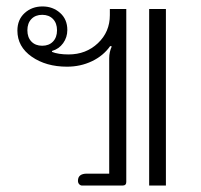

<svg xmlns="http://www.w3.org/2000/svg" viewBox="-20 -576 625 596"><path d="M222 -15Q222 -37 250 -37H319V-395Q319 -415 327 -432L322 -433Q301 -403 265.5 -386Q230 -369 188 -369Q123 -369 78.5 -400Q34 -431 34 -481Q34 -515 56.5 -535.5Q79 -556 112 -556Q144 -556 166.5 -536Q189 -516 189 -483Q189 -460 176 -442Q163 -424 142 -418L141 -415Q161 -407 193 -407Q247 -407 284 -442Q321 -477 321 -529V-548H372V-11Q372 0 360 0H235Q230 0 226 -4Q222 -8 222 -15ZM443 -548H495V0H443ZM157 -482Q157 -504 144.5 -517Q132 -530 111 -530Q90 -530 77.5 -517Q65 -504 65 -482Q65 -460 77.5 -447Q90 -434 111 -434Q132 -434 144.5 -447Q157 -460 157 -482Z"/></svg>

Font: Maitree Light
Style: Regular
Weight: 300
Designer: CadsonDemak Team
Foundry: CadsonDemak
Version: Version 1.001